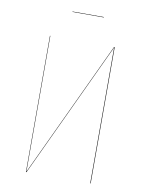

<svg xmlns="http://www.w3.org/2000/svg" viewBox="-90 -880 715 944"><g transform="rotate(10 267.5 -408.5)"><path d="M351.1 -814.9H194.8V-816.9H351.1ZM429.2 -680.2V0H426.8V-625V-678.2L108.9 0H106V-680.2H107.9V-36.1V-2L425.8 -680.2Z"/></g></svg>

Font: Fira Sans Compressed Two
Style: Regular
Weight: 100
Width: 1
Designer: Carrois Corporate & Edenspiekermann AG
Foundry: Carrois Corporate GbR & Edenspiekermann AG
Version: Version 4.203;PS 004.203;hotconv 1.0.88;makeotf.lib2.5.64775